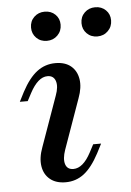

<svg xmlns="http://www.w3.org/2000/svg" viewBox="-48 -655 479 703"><g transform="rotate(-5 191.0 -303.5)"><path d="M165.3 11.3Q129.8 11.3 108.1 -6.5Q86.3 -24.2 81.5 -54.8Q76.6 -85.5 91.1 -124.2L156.5 -308.1Q168.5 -340.3 161.7 -360.9Q154.8 -381.5 132.3 -381.5Q114.5 -381.5 98.4 -367.3Q82.3 -353.2 67.7 -325.8L52.4 -296.8H23.4L41.1 -331.5Q67.7 -381.5 97.6 -404Q127.4 -426.6 165.3 -426.6Q200.8 -426.6 222.2 -408.9Q243.5 -391.1 248.4 -360.5Q253.2 -329.8 238.7 -291.1L173.4 -107.3Q162.1 -75 168.5 -54.8Q175 -34.7 197.6 -34.7Q233.1 -34.7 262.1 -89.5L277.4 -118.5H306.5L288.7 -83.9Q262.1 -33.9 232.7 -11.3Q203.2 11.3 165.3 11.3ZM327.4 -510.5Q304 -510.5 288.7 -525.8Q273.4 -541.1 273.4 -563.7Q273.4 -587.1 289.1 -602.4Q304.8 -617.7 328.2 -617.7Q351.6 -617.7 366.9 -602.8Q382.3 -587.9 382.3 -565.3Q382.3 -541.9 366.5 -526.2Q350.8 -510.5 327.4 -510.5ZM141.9 -510.5Q118.5 -510.5 103.2 -525.8Q87.9 -541.1 87.9 -563.7Q87.9 -587.1 103.6 -602.4Q119.4 -617.7 142.7 -617.7Q166.1 -617.7 181.5 -602.8Q196.8 -587.9 196.8 -565.3Q196.8 -541.9 181 -526.2Q165.3 -510.5 141.9 -510.5Z"/></g></svg>

Font: Playfair 5pt SemiExpanded Light Medium
Style: Italic
Weight: 500
Italic angle: -15.6°
Version: Version 2.001;gftools[0.9.30]